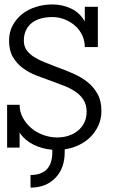

<svg xmlns="http://www.w3.org/2000/svg" viewBox="-20 -668 586 869"><path d="M439 -166Q439 -129.9 425.5 -100.3Q412.1 -70.8 389.6 -48.3Q367.2 -25.9 337.2 -11.5Q307.1 2.9 272.9 7.8V20Q272.9 91.8 232.9 134.8Q189.9 181.2 118.2 181.2V124Q216.8 124 216.8 20V9.8Q169.9 5.9 130.9 -13.7Q91.8 -33.2 68.8 -67.9V0H12.2V-193.8H68.8Q68.8 -161.1 84 -134Q99.1 -106.9 122.6 -87.4Q146 -67.9 176.5 -56.9Q207 -45.9 238.8 -45.9Q267.1 -45.9 291 -54Q314.9 -62 333 -76.9Q351.1 -91.8 361.6 -113.3Q372.1 -134.8 372.1 -162.1Q372.1 -192.9 358.6 -214.8Q345.2 -236.8 322.5 -252.4Q299.8 -268.1 271.5 -279.1Q243.2 -290 213.9 -300.8Q179.2 -313 144.5 -326.4Q109.9 -339.8 82.5 -360.4Q55.2 -380.9 38.1 -410.4Q21 -439.9 21 -483.9Q21 -522.9 37.6 -553.5Q54.2 -584 81.1 -605Q107.9 -626 143.6 -637Q179.2 -647.9 216.8 -647.9Q263.2 -647.9 302.5 -628.9Q341.8 -609.9 363.8 -570.8V-637.2H422.9V-455.1H363.8Q363.8 -483.9 351.8 -509Q339.8 -534.2 319.3 -552Q298.8 -569.8 272.5 -580.3Q246.1 -590.8 216.8 -590.8Q190.9 -590.8 167.5 -585Q144 -579.1 126.5 -566.2Q108.9 -553.2 98.4 -532.7Q87.9 -512.2 87.9 -483.9Q87.9 -459 100.3 -441.4Q112.8 -423.8 133.8 -410.4Q154.8 -397 182.4 -386Q210 -375 238.8 -363.8Q274.9 -351.1 310.5 -335.4Q346.2 -319.8 374.5 -297.9Q402.8 -275.9 420.9 -243.9Q439 -211.9 439 -166Z"/></svg>

Font: Anonymous Pro
Style: Regular
Weight: 400
Monospace: yes
Designer: Mark Simonson
Version: Version 1.002